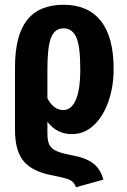

<svg xmlns="http://www.w3.org/2000/svg" viewBox="-20 -566 532 806"><path d="M414 188 299 220Q293 205 284.5 197Q276 189 257.5 183.5Q239 178 199 170Q117 155 80 111.5Q43 68 43 -20V-285Q43 -417 93.5 -481.5Q144 -546 247 -546Q349 -546 403 -478.5Q457 -411 457 -277Q457 -202 435 -139.5Q413 -77 373.5 -40Q334 -3 282 -3Q218 -3 179 -55V-5Q179 25 187.5 42Q196 59 218 68.5Q240 78 283 86Q342 97 372 120.5Q402 144 414 188ZM179 -276V-153Q205 -104 246 -104Q279 -104 298 -146Q317 -188 317 -276Q317 -373 300 -410Q283 -447 247 -447Q210 -447 194.5 -408.5Q179 -370 179 -276Z"/></svg>

Font: Fira Sans Extra Condensed SemiBold
Style: Regular
Weight: 600
Width: 1
Designer: Carrois Corporate & Edenspiekermann AG
Foundry: Carrois Corporate GbR & Edenspiekermann AG
Version: Version 4.203